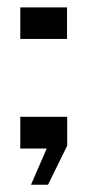

<svg xmlns="http://www.w3.org/2000/svg" viewBox="-20 -410 242 530"><path d="M65.5 100 109 0H36V-87.5H165.5V-8L112.5 100ZM36 -302.5V-389.5H165V-302.5Z"/></svg>

Font: Big Shoulders Stencil Text Thin Light
Style: Regular
Weight: 300
Version: Version 2.001